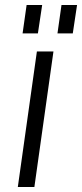

<svg xmlns="http://www.w3.org/2000/svg" viewBox="-20 -745 327 765"><path d="M193 -540 117 0H51L127 -540ZM148 -725 131 -612H70L86 -725ZM287 -725 270 -612H209L225 -725Z"/></svg>

Font: Pathway Extreme 8pt Thin 12pt ExtraLight
Style: Italic
Weight: 250
Italic angle: -8°
Version: Version 1.001;gftools[0.9.26]